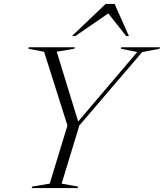

<svg xmlns="http://www.w3.org/2000/svg" viewBox="-20 -955 832 975"><path d="M677 -691 594 -707.5 596 -715H792L790 -707.5L702 -690.5L383 -318L293 -22.5L376.5 -7.5L374.5 0H141L143 -7.5L232.5 -22.5L322.5 -317.5L204 -692L124 -707.5L126 -715H360L357.5 -707.5L268 -692.5L377 -338ZM345.5 -772 516.5 -935H562L634.5 -772H620.5L530 -887L362.5 -772Z"/></svg>

Font: Newsreader 72pt Light
Style: Italic
Weight: 300
Italic angle: -17°
Designer: Hugues Gentile
Foundry: Production Type
Version: Version 1.003; ttfautohint (v1.8.3)